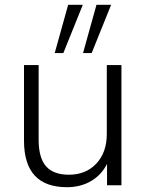

<svg xmlns="http://www.w3.org/2000/svg" viewBox="-20 -772 609 800"><path d="M259 8Q80 8 80 -186V-501H141V-190Q141 -114 172 -79Q203 -44 267 -44Q338 -44 381.5 -90.5Q425 -137 425 -214V-501H486V0H426V-89Q402 -42 358.5 -17Q315 8 259 8ZM326 -551 382 -752H443L362 -551ZM208 -551 264 -752H325L244 -551Z"/></svg>

Font: Mulish Light
Style: Regular
Weight: 300
Designer: Vernon Adams
Foundry: Vernon Adams
Version: Version 3.603; ttfautohint (v1.8.3)